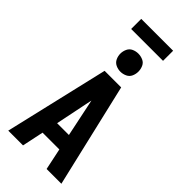

<svg xmlns="http://www.w3.org/2000/svg" viewBox="-351 -1215 1278 1278"><g transform="rotate(45 288.0 -576.0)"><path d="M38 0H177L209 -152H367L399 0H538L366 -735H210ZM233 -265 279 -490Q284 -513 288 -533Q292 -513 297 -490L344 -265ZM288 -805Q311 -805 332.5 -815Q354 -825 363.5 -846Q373 -867 373 -890Q373 -913 363.5 -934.5Q354 -956 332.5 -965.5Q311 -975 288 -975Q265 -975 244 -965.5Q223 -956 213 -934.5Q203 -913 203 -890Q203 -867 213 -846Q223 -825 244 -815Q265 -805 288 -805ZM138 -1057H438V-1152H138Z"/></g></svg>

Font: Iosevka Sparkle Extrabold
Style: Regular
Weight: 800
Designer: Belleve Invis
Foundry: Belleve Invis
Version: Version 4.5.0; ttfautohint (v1.8.3)